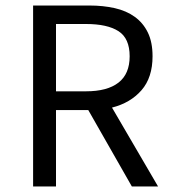

<svg xmlns="http://www.w3.org/2000/svg" viewBox="-20 -676 640 696"><path d="M100 0V-656H304Q354 -656 396 -646.5Q438 -637 468.5 -615Q499 -593 516 -558Q533 -523 533 -472Q533 -395 493 -349Q453 -303 386 -286L553 0H458L300 -277H183V0ZM183 -345H292Q369 -345 409.5 -376.5Q450 -408 450 -472Q450 -537 409.5 -563Q369 -589 292 -589H183Z"/></svg>

Font: Source Code Pro
Style: Regular
Weight: 400
Monospace: yes
Designer: Paul D. Hunt, Teo Tuominen
Foundry: Adobe Systems Incorporated
Version: Version 2.030;PS 1.000;hotconv 16.6.51;makeotf.lib2.5.65220